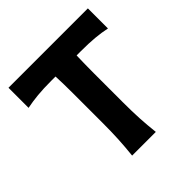

<svg xmlns="http://www.w3.org/2000/svg" viewBox="-203 -954 1119 1119"><g transform="rotate(-45 356.5 -394.5)"><path d="M259.8 0Q266.6 -64 269.8 -123.8Q272.9 -183.6 272.9 -257.8V-498.5Q272.9 -537.6 272.2 -572.5Q271.5 -607.4 270 -641.6H234.4Q170.9 -641.6 122.1 -637Q73.2 -632.3 29.8 -623.5V-789.1H684.1V-623.5Q641.1 -632.8 592.3 -637.2Q543.5 -641.6 480 -641.6H443.8Q442.9 -607.4 442.1 -572.5Q441.4 -537.6 441.4 -498.5V-257.8Q441.4 -183.6 444.6 -123.8Q447.8 -64 455.1 0Z"/></g></svg>

Font: Pinar-DS3-FD Bold
Style: Regular
Weight: 700
Designer: Amin Abedi
Version: Version 3.000